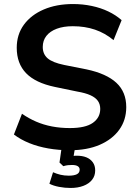

<svg xmlns="http://www.w3.org/2000/svg" viewBox="-20 -735 682 952"><path d="M326 10Q271 10 219.5 1Q168 -8 125 -25.5Q82 -43 49 -68L89 -171Q122 -148 159 -132Q196 -116 238 -108Q280 -100 326 -100Q404 -100 440.5 -126Q477 -152 477 -195Q477 -218 465.5 -234.5Q454 -251 429 -262.5Q404 -274 363 -281L252 -304Q156 -324 109.5 -372Q63 -420 63 -498Q63 -564 98.5 -612.5Q134 -661 197 -688Q260 -715 342 -715Q390 -715 435 -705.5Q480 -696 517.5 -678Q555 -660 583 -635L543 -536Q501 -571 451 -588Q401 -605 341 -605Q295 -605 261.5 -592.5Q228 -580 210 -557Q192 -534 192 -502Q192 -467 216 -446Q240 -425 298 -413L409 -391Q508 -370 557 -324.5Q606 -279 606 -204Q606 -140 571.5 -92Q537 -44 474.5 -17Q412 10 326 10ZM330 197Q301 197 272.5 191.5Q244 186 225 176L243 119Q261 127 280 131.5Q299 136 321 136Q347 136 361 129Q375 122 375 106Q375 95 365.5 89Q356 83 337 83Q327 83 317 84Q307 85 294 89L275 71L288 -20H355L342 57L310 45Q322 41 335.5 39Q349 37 360 37Q388 37 408 45Q428 53 440 69.5Q452 86 452 110Q452 137 436.5 156.5Q421 176 393.5 186.5Q366 197 330 197Z"/></svg>

Font: Nunito Sans 11pt
Style: Bold
Weight: 700
Version: Version 3.101;gftools[0.9.27]